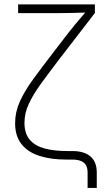

<svg xmlns="http://www.w3.org/2000/svg" viewBox="-20 -748 521 900"><path d="M390.6 132.8V61Q390.6 40 383.1 26.6Q375.5 13.2 359.4 6.6Q343.3 0 317.9 0H290.5Q219.2 0 165.3 -17.1Q111.3 -34.2 81.1 -72Q50.8 -109.9 50.8 -170.4Q50.8 -222.7 73 -272Q95.2 -321.3 135 -376Q174.8 -430.7 227.1 -498.5L298.8 -591.8Q315.4 -612.8 331.3 -632.3Q347.2 -651.9 362.8 -669.7Q378.4 -687.5 393.1 -704.6L394 -689.5Q377 -689 358.6 -688.5Q340.3 -688 322.3 -687.5Q304.2 -687 285.9 -686.8Q267.6 -686.5 250.5 -686.5H64.9V-727.5H424.8V-687L258.8 -471.7Q208.5 -405.8 171.6 -355Q134.8 -304.2 114.7 -260.7Q94.7 -217.3 94.7 -172.4Q94.7 -122.6 119.1 -93.5Q143.6 -64.5 188.5 -52.2Q233.4 -40 294.9 -40H318.4Q374.5 -40 404.1 -14.6Q433.6 10.7 433.6 60.5V132.8Z"/></svg>

Font: Inter 20pt ExtraLight
Style: Regular
Weight: 250
Version: Version 4.001;git-66647c0bb